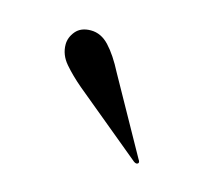

<svg xmlns="http://www.w3.org/2000/svg" viewBox="-40 -658 265 234"><g transform="rotate(15 93.0 -541.0)"><path d="M94.5 -571 147.5 -476Q150 -472.5 148.5 -471Q146.5 -469 143 -471.5L57 -542.5Q44 -553.5 34.8 -564.2Q25.5 -575 25.5 -588Q25.5 -597 32 -604.8Q38.5 -612.5 51 -612.5Q64 -612.5 74.2 -601.5Q84.5 -590.5 94.5 -571Z"/></g></svg>

Font: Fraunces 144pt Light
Style: Regular
Weight: 300
Version: Version 1.000;[b76b70a41]